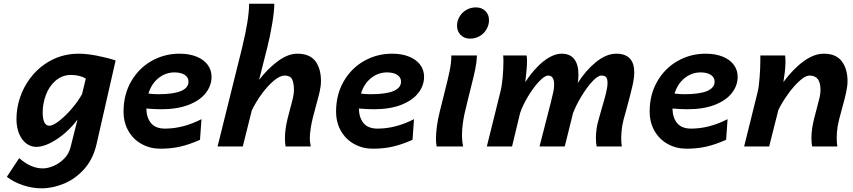

<svg xmlns="http://www.w3.org/2000/svg" viewBox="-20 -794 4626 1041"><path d="M204.6 227.1Q154.8 227.1 104 210Q53.2 192.9 17.1 164.6L84 63.5Q147.9 119.1 211.9 119.1Q239.3 119.1 271 105.5Q302.7 91.8 328.1 65.9Q353.5 40 362.3 4.9L400.4 -146.5Q372.1 -107.4 332.8 -73.2Q293.5 -39.1 252 -18.3Q210.4 2.4 176.8 2.4Q147.9 2.4 123.5 -15.4Q99.1 -33.2 84.2 -67.6Q69.3 -102.1 69.3 -148.9Q69.3 -207.5 88.1 -263.9Q106.9 -320.3 142.1 -367.9Q177.2 -415.5 225.6 -448.2Q306.6 -502.9 406.2 -502.9Q450.7 -502.9 506.3 -491.9Q562 -481 606.9 -466.3L503.4 -12.2Q485.4 66.9 438 120.8Q390.6 174.8 328.6 200.9Q266.6 227.1 204.6 227.1ZM364.7 -387.7Q315.4 -387.7 277.3 -353Q245.6 -324.2 228.5 -278.1Q211.4 -231.9 211.4 -184.1Q211.4 -148.4 220.7 -130.4Q230 -112.3 247.6 -112.3Q267.1 -112.3 301.3 -138.9Q335.4 -165.5 369.9 -205.8Q404.3 -246.1 424.8 -283.7L445.3 -368.2Q429.7 -377.4 408.9 -382.6Q388.2 -387.7 364.7 -387.7Z M849.1 12.2Q794.4 12.2 748.8 -12.7Q703.1 -37.6 676.5 -83.5Q649.9 -129.4 649.9 -189.5Q649.9 -281.2 691.2 -352.8Q732.4 -424.3 802 -463.6Q871.6 -502.9 953.1 -502.9Q1006.8 -502.9 1046.1 -486.8Q1085.4 -470.7 1106.2 -442.4Q1127 -414.1 1127 -377.9Q1127 -330.1 1095.7 -289.8Q1064.5 -249.5 1002.9 -225.6Q941.4 -201.7 855.5 -201.7Q819.3 -201.7 773.4 -205.6Q774.4 -155.8 799.1 -126.2Q823.7 -96.7 874.5 -96.7Q972.7 -96.7 1072.3 -147.9L1064.5 -36.1Q1005.4 -9.8 956.1 1.2Q906.7 12.2 849.1 12.2ZM837.9 -283.2Q1002 -283.2 1002 -351.6Q1002 -374.5 981.7 -387.9Q961.4 -401.4 925.8 -401.4Q878.9 -401.4 840.3 -371.3Q801.8 -341.3 784.7 -286.6Q811.5 -283.2 837.9 -283.2Z M1524.9 -46.4Q1524.9 -72.3 1529.8 -104Q1536.1 -143.6 1553.7 -206.5Q1564 -243.2 1568.8 -265.4Q1573.7 -287.6 1573.7 -305.2Q1573.7 -344.7 1563.5 -364.5Q1553.2 -384.3 1523.4 -384.3Q1498.5 -384.3 1465.8 -357.4Q1433.1 -330.6 1400.9 -287.1Q1368.7 -243.7 1345.2 -195.3L1296.4 0H1159.7L1292.5 -534.7Q1330.6 -690.4 1330.6 -773.9H1467.3Q1467.3 -734.9 1455.8 -665.3Q1444.3 -595.7 1428.7 -534.7L1384.8 -361.3Q1435.1 -425.3 1489 -464.1Q1543 -502.9 1591.8 -502.9Q1658.7 -502.9 1689.5 -462.9Q1720.2 -422.9 1720.2 -354Q1720.2 -328.6 1713.4 -298.1Q1706.5 -267.6 1693.4 -221.2Q1681.6 -178.2 1675.8 -154.3Q1669.9 -130.4 1665.5 -105Q1659.7 -67.4 1659.7 -43.9Q1659.7 -25.9 1665 0H1528.3Q1524.9 -17.6 1524.9 -46.4Z M2001.5 12.2Q1946.8 12.2 1901.1 -12.7Q1855.5 -37.6 1828.9 -83.5Q1802.2 -129.4 1802.2 -189.5Q1802.2 -281.2 1843.5 -352.8Q1884.8 -424.3 1954.3 -463.6Q2023.9 -502.9 2105.5 -502.9Q2159.2 -502.9 2198.5 -486.8Q2237.8 -470.7 2258.5 -442.4Q2279.3 -414.1 2279.3 -377.9Q2279.3 -330.1 2248 -289.8Q2216.8 -249.5 2155.3 -225.6Q2093.8 -201.7 2007.8 -201.7Q1971.7 -201.7 1925.8 -205.6Q1926.8 -155.8 1951.4 -126.2Q1976.1 -96.7 2026.9 -96.7Q2125 -96.7 2224.6 -147.9L2216.8 -36.1Q2157.7 -9.8 2108.4 1.2Q2059.1 12.2 2001.5 12.2ZM1990.2 -283.2Q2154.3 -283.2 2154.3 -351.6Q2154.3 -374.5 2134 -387.9Q2113.8 -401.4 2078.1 -401.4Q2031.2 -401.4 1992.7 -371.3Q1954.1 -341.3 1937 -286.6Q1963.9 -283.2 1990.2 -283.2Z M2560.5 -753.9Q2591.8 -753.9 2611.6 -734.4Q2631.3 -714.8 2631.3 -685.1Q2631.3 -658.2 2617.7 -635Q2604 -611.8 2580.6 -598.1Q2557.1 -584.5 2528.3 -584.5Q2497.1 -584.5 2477.5 -604.5Q2458 -624.5 2458 -654.8Q2458 -681.2 2471.7 -704.1Q2485.4 -727.1 2508.8 -740.5Q2532.2 -753.9 2560.5 -753.9ZM2534.7 -325.2 2520 -266.6 2498 -174.8Q2493.2 -152.3 2489 -121.8Q2484.9 -91.3 2484.9 -61.5Q2484.9 -27.3 2491.2 0H2347.2Q2343.8 -18.6 2343.8 -43Q2343.8 -105.5 2364.7 -190.4L2383.8 -267.1L2391.1 -296.4Q2408.7 -364.7 2418 -410.2Q2427.2 -455.6 2427.2 -493.2H2565.9Q2564.9 -459.5 2557.4 -422.1Q2549.8 -384.8 2534.7 -325.2Z M3210.9 -46.4Q3210.9 -73.2 3215.3 -100.1Q3217.8 -117.2 3224.1 -140.4Q3230.5 -163.6 3241.2 -201.2Q3257.3 -254.9 3265.6 -288.8Q3273.9 -322.8 3273.9 -344.7Q3273.9 -365.7 3266.6 -375Q3259.3 -384.3 3240.2 -384.3Q3221.2 -384.3 3191.9 -352.8Q3162.6 -321.3 3133.5 -273.7Q3104.5 -226.1 3086.9 -180.7L3042 0H2905.3L2965.8 -235.8Q2975.6 -274.4 2980 -295.4Q2984.4 -316.4 2984.4 -335.9Q2984.4 -384.3 2952.1 -384.3Q2933.1 -384.3 2902.8 -352.3Q2872.6 -320.3 2843.5 -272.2Q2814.5 -224.1 2799.8 -180.7L2756.3 0H2619.6L2693.4 -297.4Q2701.7 -331.1 2705.6 -376.5Q2709.5 -421.9 2709.5 -460Q2709.5 -485.4 2708 -493.2H2835Q2837.4 -483.4 2837.4 -466.3Q2837.4 -421.4 2828.1 -349.1Q2875 -420.9 2927.2 -461.9Q2979.5 -502.9 3025.4 -502.9Q3070.8 -502.9 3093.5 -473.6Q3116.2 -444.3 3116.2 -389.6Q3116.2 -366.7 3112.8 -344.2Q3155.3 -412.1 3211.4 -457.5Q3267.6 -502.9 3321.3 -502.9Q3370.1 -502.9 3394.5 -477.3Q3418.9 -451.7 3418.9 -401.4Q3418.9 -370.6 3408.4 -325.2Q3397.9 -279.8 3377 -203.6Q3356.9 -134.3 3353.5 -111.3Q3348.1 -75.2 3348.1 -43.9Q3348.1 -20 3351.6 0H3214.8Q3210.9 -20 3210.9 -46.4Z M3701.7 12.2Q3647 12.2 3601.3 -12.7Q3555.7 -37.6 3529.1 -83.5Q3502.4 -129.4 3502.4 -189.5Q3502.4 -281.2 3543.7 -352.8Q3585 -424.3 3654.5 -463.6Q3724.1 -502.9 3805.7 -502.9Q3859.4 -502.9 3898.7 -486.8Q3938 -470.7 3958.7 -442.4Q3979.5 -414.1 3979.5 -377.9Q3979.5 -330.1 3948.2 -289.8Q3917 -249.5 3855.5 -225.6Q3793.9 -201.7 3708 -201.7Q3671.9 -201.7 3626 -205.6Q3627 -155.8 3651.6 -126.2Q3676.3 -96.7 3727.1 -96.7Q3825.2 -96.7 3924.8 -147.9L3917 -36.1Q3857.9 -9.8 3808.6 1.2Q3759.3 12.2 3701.7 12.2ZM3690.4 -283.2Q3854.5 -283.2 3854.5 -351.6Q3854.5 -374.5 3834.2 -387.9Q3814 -401.4 3778.3 -401.4Q3731.4 -401.4 3692.9 -371.3Q3654.3 -341.3 3637.2 -286.6Q3664.1 -283.2 3690.4 -283.2Z M4379.4 -46.4Q4379.4 -73.2 4383.8 -100.1Q4390.1 -141.1 4408.7 -207Q4418.9 -244.1 4423.8 -265.9Q4428.7 -287.6 4428.7 -305.2Q4428.7 -345.2 4414.3 -364.7Q4399.9 -384.3 4368.7 -384.3Q4346.7 -384.3 4314.7 -355.2Q4282.7 -326.2 4251.5 -282.5Q4220.2 -238.8 4200.2 -197.8L4150.4 0H4014.6L4088.4 -297.4Q4094.7 -323.2 4098.6 -375.2Q4102.5 -427.2 4102.5 -469.7V-493.2H4236.8Q4238.8 -479 4238.8 -455.6Q4238.8 -436.5 4235.4 -405.8Q4231.9 -375 4227.5 -349.1Q4280.8 -420.9 4337.2 -461.9Q4393.6 -502.9 4446.8 -502.9Q4513.2 -502.9 4544.2 -461.4Q4575.2 -419.9 4575.2 -354Q4575.2 -327.1 4567.4 -291.5Q4559.6 -255.9 4544.4 -202.1Q4526.4 -137.7 4522 -111.3Q4516.6 -80.6 4516.6 -43.9Q4516.6 -20 4520 0H4383.3Q4379.4 -20 4379.4 -46.4Z"/></svg>

Font: Lesson One
Style: Bold Italic
Weight: 700
Italic angle: -14°
Designer: But Ko, Victor Gaultney, Annie Olsen, Julie Remington, Don Collingsworth, Eric Hays, Becca Hirsbrunner
Version: Version 1.100